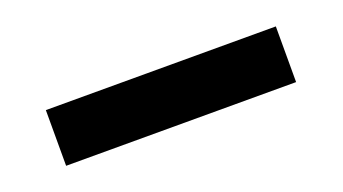

<svg xmlns="http://www.w3.org/2000/svg" viewBox="-27 -440 578 324"><g transform="rotate(-20 262.0 -278.0)"><path d="M55 -328H468V-228H55Z"/></g></svg>

Font: Albert Sans SemiBold
Style: Regular
Weight: 600
Designer: Andreas Rasmussen
Foundry: a.Foundry
Version: Version 1.025